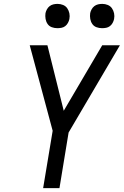

<svg xmlns="http://www.w3.org/2000/svg" viewBox="-20 -968 640 988"><path d="M202 0 251 -295 133 -735H224L308 -398L506 -735H597L333 -286L286 0ZM505 -823Q490 -823 476.5 -828Q463 -833 455 -844.5Q447 -856 444.5 -870.5Q442 -885 444 -900Q446 -910 451.5 -920Q457 -930 465.5 -936.5Q474 -943 484.5 -945.5Q495 -948 506 -948Q521 -948 534.5 -942.5Q548 -937 556 -925.5Q564 -914 567 -899.5Q570 -885 567 -870Q565 -860 559.5 -850Q554 -840 545.5 -833.5Q537 -827 526.5 -825Q516 -823 505 -823ZM275 -823Q260 -823 246.5 -828Q233 -833 225 -844.5Q217 -856 214.5 -870.5Q212 -885 214 -900Q216 -910 221.5 -920Q227 -930 235.5 -936.5Q244 -943 254.5 -945.5Q265 -948 276 -948Q291 -948 304.5 -942.5Q318 -937 326 -925.5Q334 -914 337 -899.5Q340 -885 337 -870Q335 -860 329.5 -850Q324 -840 315.5 -833.5Q307 -827 296.5 -825Q286 -823 275 -823Z"/></svg>

Font: Iosevka Custom Oblique
Style: Regular
Weight: 400
Italic angle: -9°
Designer: Belleve Invis
Foundry: Belleve Invis
Version: Version 27.0.1